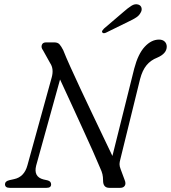

<svg xmlns="http://www.w3.org/2000/svg" viewBox="-20 -904 822 924"><path d="M154 -107Q140.5 -53 189 -40.5L209 -36Q226 -31.5 226 -16.5Q226 0 204 0H27Q4 0 4 -17.5Q4 -32 25.5 -37L48 -42Q97 -52.5 112 -108.5L229 -532Q240 -572.5 221.5 -600L187 -662Q177 -675 181.2 -687.5Q185.5 -700 201.5 -700H241.5Q258 -700 266.5 -690.5Q275 -681 284.5 -662Q297 -630 318.8 -582Q340.5 -534 367 -477.2Q393.5 -420.5 421.5 -361.8Q449.5 -303 475.2 -249.2Q501 -195.5 521 -153.5L626 -574Q644.5 -644.5 676.5 -679Q708.5 -713.5 745.5 -713.5Q762.5 -713.5 772.5 -704Q782.5 -694.5 782.5 -679Q782 -646 736.5 -626.5Q705.5 -614.5 685.2 -590Q665 -565.5 654 -523L559 -137Q555.5 -124.5 555.2 -114.2Q555 -104 560.5 -90L580 -37.5Q587 -20.5 580.5 -10.2Q574 0 558.5 0H506Q475.5 0 476 -36.5Q476 -52.5 473 -65.5Q470 -78.5 461.5 -96.5Q449 -127 426.8 -176.8Q404.5 -226.5 377.2 -286.2Q350 -346 321.8 -407.2Q293.5 -468.5 269 -521.5ZM573.5 -846Q595.5 -865.5 612.5 -876.2Q629.5 -887 645.5 -882Q658 -878 661 -866.2Q664 -854.5 656.5 -842.5Q649.5 -829 635.2 -819.8Q621 -810.5 600.5 -801L489.5 -746.5Q476.5 -741 472 -748.5Q469.5 -752.5 472.8 -757.2Q476 -762 480.5 -766.5Z"/></svg>

Font: Fraunces 9pt Soft Light
Style: Italic
Weight: 300
Italic angle: -16°
Version: Version 1.000;[0bf87f6ff]